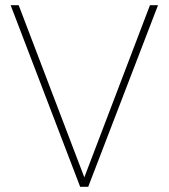

<svg xmlns="http://www.w3.org/2000/svg" viewBox="-20 -720 650 740"><path d="M289 0 21 -700H52L309 -26H301L558 -700H589L320 0Z"/></svg>

Font: SUSE Thin
Style: Regular
Weight: 250
Designer: Rene Bieder
Foundry: SUSE
Version: Version 1.000